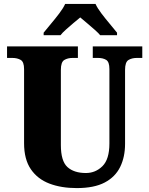

<svg xmlns="http://www.w3.org/2000/svg" viewBox="-20 -951 762 981"><path d="M372 10Q293 10 232.5 -13Q172 -36 137.5 -86.5Q103 -137 103 -219V-598Q103 -635 85.5 -645Q68 -655 43 -655H16V-714H378V-655H351Q326 -655 308.5 -644.5Q291 -634 291 -594V-210Q291 -128 324.5 -97.5Q358 -67 419 -67Q468 -67 503.5 -102Q539 -137 539 -218V-598Q539 -635 522.5 -645Q506 -655 481 -655H454V-714H707V-655H679Q654 -655 636.5 -644.5Q619 -634 619 -594V-216Q619 -149 594 -98Q569 -47 515 -18.5Q461 10 372 10ZM203 -784Q218 -803 240 -829Q262 -855 282.5 -882Q303 -909 313 -931H468Q478 -909 498.5 -882Q519 -855 541 -829Q563 -803 578 -784V-771H492Q484 -781 465 -798Q446 -815 425 -832.5Q404 -850 390 -862Q375 -850 355 -833Q335 -816 316.5 -799.5Q298 -783 289 -771H203Z"/></svg>

Font: Noto Serif Armenian SemiCondensed Black
Style: Regular
Weight: 900
Width: 4
Designer: Monotype Design Team
Foundry: Monotype Imaging Inc.
Version: Version 2.008; ttfautohint (v1.8.4.7-5d5b)